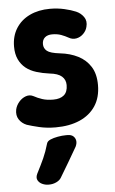

<svg xmlns="http://www.w3.org/2000/svg" viewBox="-55 -554 515 861"><g transform="rotate(-5 202.5 -123.5)"><path d="M183 16Q143 16 109 8Q75 0 54 -7Q32 -16 20 -34.5Q8 -53 13 -79Q17 -97 30 -112.5Q43 -128 61 -134.5Q79 -141 96 -132Q112 -123 133 -116Q154 -109 183 -109Q214 -109 231 -123.5Q248 -138 248 -169Q248 -193 231 -208Q214 -223 176 -227Q145 -231 117.5 -239.5Q90 -248 70.5 -263.5Q51 -279 39.5 -303Q28 -327 28 -361Q28 -408 50 -443Q72 -478 111.5 -497Q151 -516 203 -516Q237 -516 267.5 -509Q298 -502 319 -493Q340 -484 353 -465.5Q366 -447 359 -421Q355 -404 341.5 -390.5Q328 -377 310 -373.5Q292 -370 275 -380Q261 -388 243.5 -394.5Q226 -401 203 -401Q182 -401 170 -390.5Q158 -380 158 -361Q158 -342 172.5 -330Q187 -318 231 -313Q276 -308 311.5 -290Q347 -272 367.5 -239.5Q388 -207 388 -157Q388 -101 362.5 -62.5Q337 -24 291 -4Q245 16 183 16ZM185 244Q178 255 163 262Q148 269 131 269H127Q114 269 100.5 263Q87 257 80.5 245Q74 233 82 216Q102 177 114.5 149.5Q127 122 138 84Q141 74 155 68Q169 62 188.5 58.5Q208 55 225 55H232Q249 55 258 63Q267 71 269 83Q271 95 264 110Q242 148 225 177Q208 206 185 244Z"/></g></svg>

Font: Winky Sans SemiBold
Style: Regular
Weight: 600
Designer: Simon Atzbach
Foundry: typofactur
Version: Version 1.205